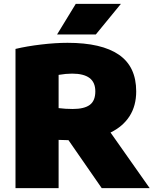

<svg xmlns="http://www.w3.org/2000/svg" viewBox="-20 -971 792 991"><path d="M505 0 333.5 -247.5 282.5 -249V0H60V-718.5Q118.5 -732.5 192 -741.2Q265.5 -750 328.5 -750Q504.5 -750 593.8 -688.5Q683 -627 683 -499.5Q683 -425 648.8 -371.5Q614.5 -318 550.5 -287L752.5 0ZM282.5 -413Q318 -408.5 355.5 -408.5Q414.5 -408.5 443.2 -429.5Q472 -450.5 472 -499.5Q472 -546 442 -568.5Q412 -591 352 -591Q320.5 -591 282.5 -584.5ZM274.5 -793 371 -951H604L474.5 -793Z"/></svg>

Font: Encode Sans Semi Expanded Black
Style: Regular
Weight: 900
Width: 6
Designer: Multiple Designers
Foundry: Impallari Type
Version: Version 2.000